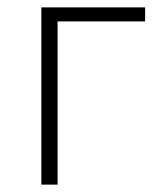

<svg xmlns="http://www.w3.org/2000/svg" viewBox="-20 -500 439 520"><path d="M92 0V-480H373V-442H136V0Z"/></svg>

Font: CV Source Sans Light
Style: Regular
Weight: 300
Designer: Paul D. Hunt
Foundry: Adobe Systems Incorporated
Version: Version 3.001